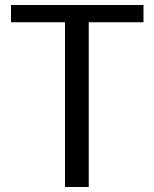

<svg xmlns="http://www.w3.org/2000/svg" viewBox="-20 -748 618 768"><path d="M335 0H240V-659H24V-728H554V-659H335Z"/></svg>

Font: Rosario
Style: Regular
Weight: 400
Designer: Hector Gatti
Foundry: Omnibus-Type
Version: Version 1.004